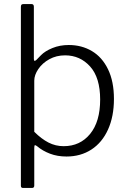

<svg xmlns="http://www.w3.org/2000/svg" viewBox="-20 -762 632 947"><path d="M147 -729V-471Q147 -462 151 -462Q155 -462 160 -467Q163 -470 182.5 -490Q202 -510 238.5 -525Q275 -540 319 -540Q383 -540 433.5 -510Q484 -480 513 -420Q542 -360 542 -274Q542 -188 513 -123.5Q484 -59 431 -24.5Q378 10 308 10Q263 10 226.5 -4Q190 -18 164 -40Q156 -46 153 -46Q149 -46 149 -33V153Q149 165 138 165H93Q83 165 83 154V-728Q83 -736 86 -739Q89 -742 97 -742H135Q147 -742 147 -729ZM294 -41Q375 -41 424.5 -101.5Q474 -162 474 -271Q474 -379 424.5 -434Q375 -489 301 -489Q258 -489 223.5 -470Q189 -451 169 -421.5Q149 -392 149 -364V-112Q184 -77 219 -59Q254 -41 294 -41Z"/></svg>

Font: Libre Franklin Light
Style: Regular
Weight: 300
Designer: Pablo Impallari, Rodrigo Fuenzalida
Foundry: Impallari Type
Version: Version 1.002; ttfautohint (v1.5)